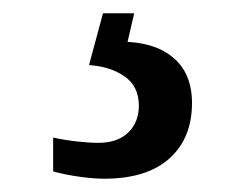

<svg xmlns="http://www.w3.org/2000/svg" viewBox="-20 -29 373 289"><path d="M137 240Q121 240 99.5 237Q78 234 60 229V178Q78 182 96.5 184Q115 186 128 186Q157 186 173 170.5Q189 155 189 130Q189 101 167.5 86Q146 71 114 69L135 -9H182L172 34Q205 36 226.5 48Q248 60 258.5 79.5Q269 99 269 126Q269 179 235 209.5Q201 240 137 240Z"/></svg>

Font: Noto Serif Kannada
Style: Regular
Weight: 400
Designer: Universal Thirst, Indian Type Foundry and the Monotype Design Team
Foundry: Monotype Imaging Inc.
Version: Version 2.003